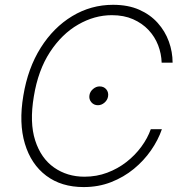

<svg xmlns="http://www.w3.org/2000/svg" viewBox="-20 -757 749 787"><path d="M322.8 9.8Q231.4 9.8 169.4 -36.9Q107.4 -83.5 82 -168Q56.6 -252.4 75.7 -365.2Q94.2 -477.5 146.7 -561Q199.2 -644.5 276.1 -690.9Q353 -737.3 443.4 -737.3Q504.9 -737.3 550.3 -717.3Q595.7 -697.3 626.2 -663.3Q656.7 -629.4 672.1 -586.9Q687.5 -544.4 687.5 -500H642.6Q641.6 -536.6 628.2 -571.5Q614.7 -606.4 588.9 -634Q563 -661.6 525.4 -678.2Q487.8 -694.8 438.5 -694.8Q367.2 -694.8 300.3 -656.2Q233.4 -617.7 184.8 -543.5Q136.2 -469.2 118.7 -361.8Q100.6 -254.4 124.3 -181.2Q147.9 -107.9 201.7 -70.3Q255.4 -32.7 326.2 -32.7Q376 -32.7 419.4 -49.1Q462.9 -65.4 498.3 -93Q533.7 -120.6 559.3 -155.5Q585 -190.4 598.1 -227.5H643.6Q628.4 -183.1 599.1 -140.9Q569.8 -98.6 528.6 -64.7Q487.3 -30.8 435.5 -10.5Q383.8 9.8 322.8 9.8ZM381.3 -325.7Q364.7 -325.7 354.2 -338.1Q343.8 -350.6 346.7 -367.2Q349.1 -381.8 361.6 -392.3Q374 -402.8 388.2 -402.8Q405.8 -402.8 415.8 -390.6Q425.8 -378.4 422.9 -361.3Q420.4 -346.7 408.2 -336.2Q396 -325.7 381.3 -325.7Z"/></svg>

Font: Inter Tight ExtraLight
Style: Italic
Weight: 250
Italic angle: -9.39999°
Designer: Rasmus Andersson
Foundry: rsms
Version: Version 3.004